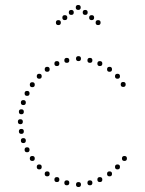

<svg xmlns="http://www.w3.org/2000/svg" viewBox="-20 -750 583 773"><path d="M295 -710Q285 -710 285 -720Q285 -730 295 -730Q305 -730 305 -720Q305 -710 295 -710ZM323 -690Q313 -690 313 -700Q313 -710 323 -710Q333 -710 333 -700Q333 -690 323 -690ZM349 -669Q339 -669 339 -679Q339 -689 349 -689Q359 -689 359 -679Q359 -669 349 -669ZM375 -649Q365 -649 365 -659Q365 -669 375 -669Q385 -669 385 -659Q385 -649 375 -649ZM267 -690Q257 -690 257 -700Q257 -710 267 -710Q277 -710 277 -700Q277 -690 267 -690ZM241 -669Q231 -669 231 -679Q231 -689 241 -689Q251 -689 251 -679Q251 -669 241 -669ZM215 -649Q205 -649 205 -659Q205 -669 215 -669Q225 -669 225 -659Q225 -649 215 -649ZM296 -504Q286 -504 286 -514Q286 -524 296 -524Q306 -524 306 -514Q306 -504 296 -504ZM342 -497Q332 -497 332 -507Q332 -517 342 -517Q352 -517 352 -507Q352 -497 342 -497ZM382 -484Q372 -484 372 -494Q372 -504 382 -504Q392 -504 392 -494Q392 -484 382 -484ZM421 -461Q411 -461 411 -471Q411 -481 421 -481Q431 -481 431 -471Q431 -461 421 -461ZM453 -433Q443 -433 443 -443Q443 -453 453 -453Q463 -453 463 -443Q463 -433 453 -433ZM476 -400Q466 -400 466 -410Q466 -420 476 -420Q486 -420 486 -410Q486 -400 476 -400ZM249 -497Q239 -497 239 -507Q239 -517 249 -517Q259 -517 259 -507Q259 -497 249 -497ZM209 -484Q199 -484 199 -494Q199 -504 209 -504Q219 -504 219 -494Q219 -484 209 -484ZM170 -461Q160 -461 160 -471Q160 -481 170 -481Q180 -481 180 -471Q180 -461 170 -461ZM138 -433Q128 -433 128 -443Q128 -453 138 -453Q148 -453 148 -443Q148 -433 138 -433ZM89 -364Q79 -364 79 -374Q79 -384 89 -384Q99 -384 99 -374Q99 -364 89 -364ZM74 -327Q64 -327 64 -337Q64 -347 74 -347Q84 -347 84 -337Q84 -327 74 -327ZM62 -250Q52 -250 52 -260Q52 -270 62 -270Q72 -270 72 -260Q72 -250 62 -250ZM110 -399Q100 -399 100 -409Q100 -419 110 -419Q120 -419 120 -409Q120 -399 110 -399ZM66 -290Q56 -290 56 -300Q56 -310 66 -310Q76 -310 76 -300Q76 -290 66 -290ZM296 -17Q306 -17 306 -7Q306 3 296 3Q286 3 286 -7Q286 -17 296 -17ZM342 -24Q352 -24 352 -14Q352 -4 342 -4Q332 -4 332 -14Q332 -24 342 -24ZM382 -37Q392 -37 392 -27Q392 -17 382 -17Q372 -17 372 -27Q372 -37 382 -37ZM421 -60Q431 -60 431 -50Q431 -40 421 -40Q411 -40 411 -50Q411 -60 421 -60ZM453 -88Q463 -88 463 -78Q463 -68 453 -68Q443 -68 443 -78Q443 -88 453 -88ZM481 -122Q491 -122 491 -112Q491 -102 481 -102Q471 -102 471 -112Q471 -122 481 -122ZM249 -24Q259 -24 259 -14Q259 -4 249 -4Q239 -4 239 -14Q239 -24 249 -24ZM209 -37Q219 -37 219 -27Q219 -17 209 -17Q199 -17 199 -27Q199 -37 209 -37ZM170 -60Q180 -60 180 -50Q180 -40 170 -40Q160 -40 160 -50Q160 -60 170 -60ZM138 -88Q148 -88 148 -78Q148 -68 138 -68Q128 -68 128 -78Q128 -88 138 -88ZM89 -157Q99 -157 99 -147Q99 -137 89 -137Q79 -137 79 -147Q79 -157 89 -157ZM74 -194Q84 -194 84 -184Q84 -174 74 -174Q64 -174 64 -184Q64 -194 74 -194ZM110 -122Q120 -122 120 -112Q120 -102 110 -102Q100 -102 100 -112Q100 -122 110 -122ZM66 -231Q76 -231 76 -221Q76 -211 66 -211Q56 -211 56 -221Q56 -231 66 -231Z"/></svg>

Font: Raleway Dots
Style: Regular
Weight: 400
Designer: Matt McInerney, Pablo Impallari, Rodrigo Fuenzalida, Brenda Gallo
Foundry: Matt McInerney, Pablo Impallari, Rodrigo Fuenzalida, Brenda Gallo
Version: Version 1.000